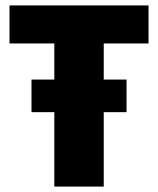

<svg xmlns="http://www.w3.org/2000/svg" viewBox="-20 -687 582 707"><path d="M362 0H180V-527H15V-667H527V-527H362ZM96 -274V-394H446V-274Z"/></svg>

Font: Epunda Sans Black
Style: Regular
Weight: 900
Designer: Simon Atzbach
Foundry: typofactur
Version: Version 2.204; ttfautohint (v1.8.4.7-5d5b)